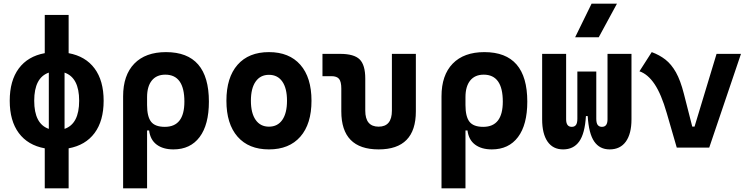

<svg xmlns="http://www.w3.org/2000/svg" viewBox="-20 -815 4142 1060"><path d="M227.1 224.6V3.9Q133.8 -13.2 83.7 -80.6Q33.7 -147.9 33.7 -258.8Q33.7 -369.6 83.7 -437Q133.8 -504.4 227.1 -521.5V-732.4H358.9V-521.5Q452.1 -504.4 502.2 -437Q552.2 -369.6 552.2 -258.8Q552.2 -147.9 502.2 -80.6Q452.1 -13.2 358.9 3.9V224.6ZM249.5 -103.5V-414.1Q168.9 -386.2 168.9 -258.8Q168.9 -131.3 249.5 -103.5ZM336.4 -414.1V-103.5Q417 -131.3 417 -258.8Q417 -386.2 336.4 -414.1Z M937.5 9.8Q880.4 9.8 845 -16.6Q809.6 -43 803.2 -94.7H792V224.6H659.7V-283.2Q659.7 -399.9 721.4 -463.6Q783.2 -527.3 896.5 -527.3Q1133.3 -527.3 1133.3 -253.9Q1133.3 -126.5 1082 -58.3Q1030.8 9.8 937.5 9.8ZM792 -234.9Q792 -171.4 814 -143.1Q835.9 -114.7 890.1 -114.7Q998 -114.7 998 -253.9Q998 -402.8 892.6 -402.8Q844.2 -402.8 818.1 -370.4Q792 -337.9 792 -278.8Z M1464.8 9.8Q1353 9.8 1291.5 -60.5Q1230 -130.9 1230 -258.8Q1230 -387.2 1291.5 -457.3Q1353 -527.3 1464.8 -527.3Q1576.7 -527.3 1638.2 -457.3Q1699.7 -387.2 1699.7 -258.8Q1699.7 -130.9 1638.2 -60.5Q1576.7 9.8 1464.8 9.8ZM1464.8 -115.7Q1512.7 -115.7 1538.6 -153.1Q1564.5 -190.4 1564.5 -258.8Q1564.5 -327.6 1538.6 -364.7Q1512.7 -401.9 1464.8 -401.9Q1417.5 -401.9 1391.4 -364.7Q1365.2 -327.6 1365.2 -258.8Q1365.2 -190.4 1391.4 -153.1Q1417.5 -115.7 1464.8 -115.7Z M2070.3 9.8Q1864.3 9.8 1864.3 -200.2V-326.2Q1864.3 -363.8 1852.1 -379.2Q1839.8 -394.5 1809.6 -394.5H1760.3V-517.6H1857.9Q1934.6 -517.6 1965.6 -487.1Q1996.6 -456.5 1996.6 -380.9V-204.1Q1996.6 -115.7 2070.3 -115.7Q2143.6 -115.7 2143.6 -204.1V-517.6H2275.9V-200.2Q2275.9 9.8 2070.3 9.8Z M2695.3 9.8Q2638.2 9.8 2602.8 -16.6Q2567.4 -43 2561 -94.7H2549.8V224.6H2417.5V-283.2Q2417.5 -399.9 2479.2 -463.6Q2541 -527.3 2654.3 -527.3Q2891.1 -527.3 2891.1 -253.9Q2891.1 -126.5 2839.8 -58.3Q2788.6 9.8 2695.3 9.8ZM2549.8 -234.9Q2549.8 -171.4 2571.8 -143.1Q2593.8 -114.7 2647.9 -114.7Q2755.9 -114.7 2755.9 -253.9Q2755.9 -402.8 2650.4 -402.8Q2602.1 -402.8 2575.9 -370.4Q2549.8 -337.9 2549.8 -278.8Z M3345.7 9.8Q3290.5 9.8 3260.5 -33.9Q3230.5 -77.6 3224.6 -174.3H3214.8Q3209 -77.6 3177.7 -33.9Q3146.5 9.8 3088.9 9.8Q3032.7 9.8 3002.9 -33.4Q2973.1 -76.7 2973.1 -156.2V-517.6H3105.5V-156.2Q3105.5 -114.7 3136.7 -114.7Q3151.9 -114.7 3159.7 -125Q3167.5 -135.3 3167.5 -159.7V-419.9H3272V-159.7Q3272 -135.3 3280 -125Q3288.1 -114.7 3303.2 -114.7Q3334 -114.7 3334 -156.2V-517.6H3466.3V-156.2Q3466.3 -76.7 3435.3 -33.4Q3404.3 9.8 3345.7 9.8ZM3155.3 -609.4 3246.1 -794.9H3386.2L3285.6 -609.4Z M3716.3 0 3661.1 -190.4Q3630.9 -295.4 3593.8 -350.6Q3556.6 -405.8 3510.3 -421.4L3578.1 -527.3Q3620.6 -511.7 3653.6 -486.1Q3686.5 -460.4 3711.7 -415.8Q3736.8 -371.1 3755.4 -297.9L3801.8 -116.2H3814.5L3936 -517.6H4070.8L3895.5 0Z"/></svg>

Font: Cascadia Mono
Style: Bold
Weight: 700
Monospace: yes
Designer: Aaron Bell
Foundry: Saja Typeworks
Version: Version 2404.023; ttfautohint (v1.8.4)